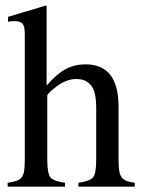

<svg xmlns="http://www.w3.org/2000/svg" viewBox="-20 -702 540 722"><path d="M8.8 -14.6Q29.3 -17.6 42 -22Q54.7 -26.4 61.8 -35.6Q68.8 -44.9 71 -60.8Q73.2 -76.7 73.2 -102.1V-569.8Q73.2 -583 72 -593Q70.8 -603 66.9 -609.6Q63 -616.2 54.9 -619.4Q46.9 -622.6 32.7 -622.6Q26.9 -622.6 21.7 -621.8Q16.6 -621.1 10.3 -620.1V-638.7Q61.5 -654.3 95.9 -664.3Q130.4 -674.3 154.3 -681.6L155.3 -677.7V-380.4Q174.3 -402.3 192.1 -417.7Q210 -433.1 227.5 -442.4Q245.1 -451.7 263.4 -455.8Q281.7 -460 302.2 -460Q363.3 -460 394.5 -420.7Q425.8 -381.3 425.8 -300.8V-102.1Q425.8 -76.7 428.2 -60.5Q430.7 -44.4 437.5 -35.2Q444.3 -25.9 456.3 -21.5Q468.3 -17.1 486.8 -14.6V0H274.9V-14.6Q316.9 -20.5 329.6 -34.7Q341.8 -48.3 341.8 -102.1V-299.3Q341.8 -322.3 338.4 -341.6Q335 -360.8 326.7 -374.8Q318.4 -388.7 303.7 -396.7Q289.1 -404.8 266.6 -404.8Q248 -404.8 229.5 -397.7Q210.9 -390.6 193.4 -377.4Q176.3 -364.7 167 -355.5Q157.7 -346.2 157.7 -342.3V-102.1Q157.7 -48.3 170.4 -34.2Q182.6 -20.5 224.6 -14.6V0H8.8Z"/></svg>

Font: Dima Niloofar
Style: Regular
Weight: 400
Designer: R.Balvardi
Foundry: Dima Software Group
Version: Version 3.00;November 13, 2018;FontCreator 11.5.0.2427 64-bi